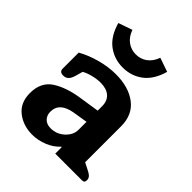

<svg xmlns="http://www.w3.org/2000/svg" viewBox="-206 -839 973 973"><g transform="rotate(45 280.5 -352.5)"><path d="M99 -694 174 -720Q187 -683 213.5 -663.5Q240 -644 274 -644Q308 -644 334.5 -663.5Q361 -683 374 -720L449 -694Q428 -620 381.5 -585Q335 -550 274 -550Q213 -550 166.5 -585Q120 -620 99 -694ZM33 -126Q33 -205 89 -241Q145 -277 234 -290L339 -306V-338Q339 -376 315.5 -396.5Q292 -417 249 -417Q223 -417 192.5 -409Q162 -401 146 -391L135 -352Q129 -330 118 -319Q107 -308 89 -308Q76 -308 69.5 -314Q63 -320 63 -330V-446Q107 -471 163.5 -486.5Q220 -502 274 -502Q366 -502 422.5 -459Q479 -416 479 -334V-76L509 -61Q532 -50 541 -41Q550 -32 550 -19Q550 -9 546 -4.5Q542 0 532 0H341V-46H337Q312 -18 272 -1.5Q232 15 190 15Q125 15 79 -21.5Q33 -58 33 -126ZM339 -169V-226L259 -213Q173 -198 173 -133Q173 -107 189 -90.5Q205 -74 234 -74Q276 -74 307.5 -103Q339 -132 339 -169Z"/></g></svg>

Font: Maitree
Style: Bold
Weight: 700
Designer: CadsonDemak Team
Foundry: CadsonDemak
Version: Version 1.002